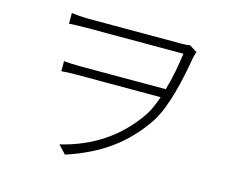

<svg xmlns="http://www.w3.org/2000/svg" viewBox="-103 -846 1205 1019"><g transform="rotate(15 500.0 -337.0)"><path d="M822 -702C811 -699 796 -698 779 -698H268C228 -698 190 -702 172 -705V-646C192 -647 228 -649 268 -649H800C792 -589 779 -514 758 -443H282C250 -443 223 -445 198 -447V-392C225 -394 250 -395 283 -395H743C729 -354 713 -317 694 -288C598 -147 463 -56 289 -14L331 31C516 -30 642 -121 740 -267C799 -357 834 -519 855 -644C858 -659 862 -669 865 -675Z"/></g></svg>

Font: Noto Sans CJK JP Light
Style: Regular
Weight: 300
Designer: Ryoko NISHIZUKA (kana & ideographs); Paul D. Hunt (Latin, Greek & Cyrillic); Wenlong ZHANG (bopomofo); Sandoll Communica
Foundry: Adobe Systems Incorporated
Version: Version 1.004;PS 1.004;hotconv 1.0.82;makeotf.lib2.5.63406